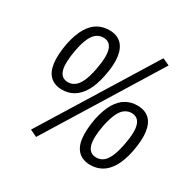

<svg xmlns="http://www.w3.org/2000/svg" viewBox="-164 -901 1108 1098"><g transform="rotate(30 390.5 -352.0)"><path d="M206 25 160 3 612 -729 658 -708ZM199 -283Q150 -283 120.5 -310Q91 -337 84 -391Q77 -445 92 -525Q107 -595 132 -636Q157 -677 190.5 -695.5Q224 -714 265 -714Q313 -714 342.5 -687.5Q372 -661 380 -607.5Q388 -554 371 -473Q357 -405 331.5 -363Q306 -321 272.5 -302Q239 -283 199 -283ZM207 -337Q229 -337 248.5 -350Q268 -363 283.5 -395Q299 -427 310 -482Q328 -575 314 -617.5Q300 -660 256 -660Q234 -660 214.5 -647.5Q195 -635 179.5 -603.5Q164 -572 153 -515Q136 -423 149.5 -380Q163 -337 207 -337ZM554 9Q505 9 475.5 -18Q446 -45 439 -98.5Q432 -152 447 -233Q462 -302 487 -343Q512 -384 545.5 -402.5Q579 -421 619 -421Q668 -421 697.5 -394.5Q727 -368 734.5 -314.5Q742 -261 726 -180Q712 -112 686.5 -70Q661 -28 627.5 -9.5Q594 9 554 9ZM562 -45Q585 -45 604 -57.5Q623 -70 638.5 -102Q654 -134 665 -190Q683 -283 669 -325Q655 -367 611 -367Q590 -367 570 -354.5Q550 -342 534.5 -310.5Q519 -279 507 -223Q490 -131 504 -88Q518 -45 562 -45Z"/></g></svg>

Font: Nunito Sans 10pt Condensed
Style: Italic
Weight: 400
Width: 3
Italic angle: -9°
Designer: Vernon Adams
Foundry: Vernon Adams
Version: Version 3.101;gftools[0.9.27]